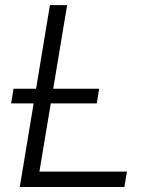

<svg xmlns="http://www.w3.org/2000/svg" viewBox="-20 -748 606 768"><path d="M59.1 0 179.7 -727.5H248.5L137.7 -61.5H487.8L477.5 0ZM24.4 -334.5 34.2 -393.1H376.5L367.2 -334.5Z"/></svg>

Font: Inter 20pt Light
Style: Italic
Weight: 300
Italic angle: -9.3988°
Version: Version 4.001;git-66647c0bb